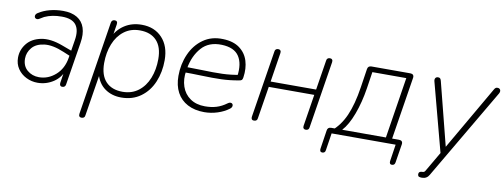

<svg xmlns="http://www.w3.org/2000/svg" viewBox="-57 -791 3352 1276"><g transform="rotate(10 1618.5 -153.0)"><path d="M42 -134Q42 -187 75.5 -229Q109 -271 171.5 -283.5Q234 -296 317 -265L398 -235L393 -199L333 -224Q255 -257 199.5 -250Q144 -243 116.5 -210Q89 -177 89 -136Q89 -86 122 -58Q155 -30 201 -30Q263 -30 312.5 -73.5Q362 -117 374 -191L394 -315Q405 -383 378 -418Q351 -453 282 -453Q249 -453 220.5 -447.5Q192 -442 166 -430Q153 -422 139 -414Q126 -405 115 -409.5Q104 -414 104.5 -426.5Q105 -439 119 -448Q153 -470 195.5 -481Q238 -492 284 -492Q342 -492 379 -469.5Q416 -447 430 -404.5Q444 -362 434 -302L388 -15Q387 -5 381 0.5Q375 6 365 6Q355 6 350.5 -1Q346 -8 348 -19L363 -116H373Q354 -56 305 -24Q256 8 198 8Q157 8 121 -10Q85 -28 63.5 -60Q42 -92 42 -134Z M509 161 609 -469Q612 -490 633 -490Q643 -490 647.5 -483.5Q652 -477 650 -465L635 -371H624Q650 -428 699.5 -460Q749 -492 815 -492Q901 -492 953 -436.5Q1005 -381 1005 -286Q1005 -206 977 -139Q949 -72 894 -32Q839 8 763 8Q699 8 652.5 -25Q606 -58 589 -122H596L550 165Q549 176 543 181Q537 186 526 186Q516 186 511.5 179.5Q507 173 509 161ZM962 -286Q962 -368 922 -410.5Q882 -453 809 -453Q747 -453 702.5 -419Q658 -385 635 -327Q612 -269 612 -198Q612 -116 652 -73.5Q692 -31 765 -31Q827 -31 871.5 -65Q916 -99 939 -157Q962 -215 962 -286Z M1113 -200Q1113 -279 1143 -347Q1173 -415 1229.5 -455Q1286 -495 1363 -492Q1433 -490 1475.5 -458.5Q1518 -427 1533.5 -376.5Q1549 -326 1540 -265Q1538 -251 1533 -246.5Q1528 -242 1515 -240Q1455 -229 1398.5 -227Q1342 -225 1256 -228Q1229 -229 1200 -229.5Q1171 -230 1141 -230L1147 -267Q1187 -267 1255 -265Q1341 -262 1399 -264Q1457 -266 1518 -278L1499 -266Q1511 -351 1478.5 -400.5Q1446 -450 1362 -453Q1274 -456 1225 -400.5Q1176 -345 1161 -260L1158 -242Q1148 -184 1164.5 -135.5Q1181 -87 1221.5 -59Q1262 -31 1321 -31Q1364 -31 1398.5 -41.5Q1433 -52 1467 -77Q1481 -87 1491.5 -83Q1502 -79 1502 -67Q1502 -55 1489 -45Q1456 -20 1412 -6Q1368 8 1323 8Q1258 8 1210.5 -17Q1163 -42 1138 -88.5Q1113 -135 1113 -200Z M1641 -18 1713 -470Q1714 -480 1720 -485Q1726 -490 1736 -490Q1746 -490 1751 -483.5Q1756 -477 1754 -466L1723 -269H2030L2062 -470Q2063 -480 2069 -485Q2075 -490 2085 -490Q2095 -490 2100 -483.5Q2105 -477 2103 -466L2031 -14Q2030 -4 2024 1Q2018 6 2008 6Q1998 6 1993 -0.5Q1988 -7 1990 -18L2024 -232H1717L1682 -14Q1681 -4 1675 1Q1669 6 1658 6Q1648 6 1643.5 -0.5Q1639 -7 1641 -18Z M2127 112 2146 -13Q2149 -36 2173 -36H2217L2179 -20Q2235 -66 2268.5 -142Q2302 -218 2320 -336L2339 -461Q2342 -484 2366 -484H2628Q2641 -484 2647 -477Q2653 -470 2651 -457L2582 -23L2569 -36H2631Q2644 -36 2650 -29Q2656 -22 2654 -9L2634 116Q2631 136 2612 136Q2603 136 2599 129.5Q2595 123 2597 112L2614 0H2182L2164 116Q2163 126 2157.5 131Q2152 136 2142 136Q2133 136 2129 129.5Q2125 123 2127 112ZM2542 -36 2607 -448H2378L2361 -336Q2346 -239 2316 -158.5Q2286 -78 2247 -36Z M2822 147Q2828 147 2832.5 144Q2837 141 2839 137L2842 132L2923 -7L2920 13L2795 -458Q2791 -472 2796.5 -481Q2802 -490 2815 -490Q2824 -490 2828.5 -485.5Q2833 -481 2836 -470L2952 -14H2927L3193 -474Q3198 -483 3203 -486.5Q3208 -490 3216 -490Q3225 -490 3230.5 -485Q3236 -480 3236.5 -472Q3237 -464 3232 -455L2877 150L2873 157Q2857 186 2824 186Q2811 186 2804 183Q2797 180 2796 171Q2795 163 2797.5 157.5Q2800 152 2806.5 149.5Q2813 147 2822 147Z"/></g></svg>

Font: SN Pro Thin
Style: Italic
Weight: 200
Italic angle: -9°
Designer: Tobias Whetton
Foundry: Supernotes
Version: Version 1.003;Glyphs 3.3 (3324)